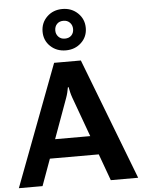

<svg xmlns="http://www.w3.org/2000/svg" viewBox="-78 -1075 832 1126"><g transform="rotate(-5 338.0 -512.5)"><path d="M-13.4 0H126L308.8 -502.7Q314.7 -518.8 318.4 -534.1Q322 -549.3 324.7 -564.7H328.9Q331.8 -549.3 335.3 -534.2Q338.9 -519 344.7 -502.7L527.8 0H689L414.1 -714.4H256.6ZM139.9 -156.7H523.4L488.5 -267.8H174.6ZM205.1 -902.3Q205.1 -850.3 241.3 -815.8Q277.6 -781.2 332.3 -781.2Q386.2 -781.2 422.9 -815.8Q459.5 -850.3 459.5 -902.3Q459.5 -954.3 422.9 -989.5Q386.2 -1024.7 332.3 -1024.7Q277.6 -1024.7 241.3 -989.5Q205.1 -954.3 205.1 -902.3ZM280 -902.3Q280 -925.8 294.1 -940.6Q308.1 -955.3 332.3 -955.3Q355.7 -955.3 370.2 -940.1Q384.8 -924.8 384.8 -902.3Q384.8 -879.2 370.6 -864.7Q356.4 -850.3 332.3 -850.3Q308.8 -850.3 294.4 -865.5Q280 -880.6 280 -902.3Z"/></g></svg>

Font: Roboto Flex
Style: Regular
Weight: 400
Designer: Berlow after Robertson
Foundry: Google
Version: Version 3.200;gftools[0.9.32]